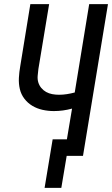

<svg xmlns="http://www.w3.org/2000/svg" viewBox="-20 -755 543 930"><path d="M277 155H196L235 -80H304L329 -229Q307 -223 285 -220Q263 -217 241 -217Q213 -217 186 -223Q159 -229 136.5 -242.5Q114 -256 98 -277Q82 -298 76 -324Q70 -350 71.5 -378Q73 -406 78 -434L127 -735H218L166 -421Q164 -405 162.5 -388Q161 -371 165.5 -356Q170 -341 180 -329Q190 -317 203.5 -309.5Q217 -302 233 -299Q249 -296 266 -296Q285 -296 304 -299Q323 -302 342 -307L412 -735H503L382 0H303Z"/></svg>

Font: Iosevka SS18 Medium
Style: Italic
Weight: 500
Italic angle: -9°
Monospace: yes
Designer: Belleve Invis
Foundry: Belleve Invis
Version: Version 25.1.1; ttfautohint (v1.8.4)